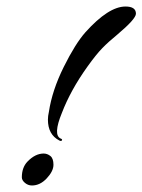

<svg xmlns="http://www.w3.org/2000/svg" viewBox="-20 -562 437 589"><path d="M365 -542Q397 -542 397 -520Q397 -504 340 -456Q313 -434 294 -414.5Q275 -395 248.5 -358Q222 -321 202.5 -285.5Q183 -250 170 -216Q142 -148 166 -137Q172 -135 170 -131.5Q168 -128 162 -131Q127 -149 127 -195Q127 -206 130 -219Q140 -285 175.5 -356.5Q211 -428 242 -463Q313 -542 365 -542ZM78 7Q66 7 56.5 -1Q47 -9 47 -18Q47 -48 64 -66Q88 -91 114 -91Q125 -91 134.5 -83.5Q144 -76 144 -56.5Q144 -37 123.5 -15Q103 7 78 7Z"/></svg>

Font: Arizonia
Style: Regular
Weight: 400
Designer: Robert E. Leuschke
Foundry: Robert E. Leuschke
Version: Version 1.003